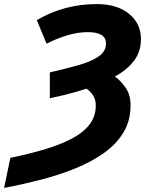

<svg xmlns="http://www.w3.org/2000/svg" viewBox="-65 -744 718 944"><path d="M-14 32Q74 14 150.5 -8.5Q227 -31 284.5 -60.5Q342 -90 374 -130.5Q406 -171 406 -226Q406 -253 393.5 -273.5Q381 -294 360 -308Q320 -295 274.5 -283Q229 -271 180 -261V-388Q263 -407 325 -425Q387 -443 421.5 -467.5Q456 -492 456 -530Q456 -560 432.5 -573Q409 -586 367 -586Q318 -586 265 -570Q212 -554 164 -529L116 -645Q184 -685 258 -704.5Q332 -724 410 -724Q511 -724 569.5 -676Q628 -628 628 -553Q628 -489 593 -444Q558 -399 500 -368Q530 -346 553.5 -311.5Q577 -277 577 -226Q577 -152 543 -94.5Q509 -37 448.5 6.5Q388 50 309 82.5Q230 115 139.5 138.5Q49 162 -45 180Z"/></svg>

Font: Noto Sans ExtraBold
Style: Italic
Weight: 800
Italic angle: -12°
Designer: Monotype Design Team
Foundry: Monotype Imaging Inc.
Version: Version 2.013; ttfautohint (v1.8.4.7-5d5b)